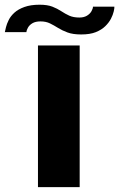

<svg xmlns="http://www.w3.org/2000/svg" viewBox="-69 -774 493 794"><path d="M88 0H260.5V-586H88ZM266.5 -631.5Q303.5 -631.5 327.5 -641.2Q351.5 -651 366.5 -665.8Q381.5 -680.5 389.8 -696.5Q398 -712.5 401.2 -726.2Q404.5 -740 404 -746.5H315.5Q315.5 -739 309.5 -728Q303.5 -717 290.8 -709.2Q278 -701.5 259.5 -701.5Q234.5 -701.5 217.5 -709.2Q200.5 -717 184.2 -727.8Q168 -738.5 147.5 -746.5Q127 -754.5 94.5 -754.5Q58 -754.5 32.2 -745.2Q6.5 -736 -9.2 -721.8Q-25 -707.5 -33 -691.2Q-41 -675 -44.2 -661.8Q-47.5 -648.5 -49 -641H40Q40.5 -648.5 46.5 -659.5Q52.5 -670.5 65.2 -678Q78 -685.5 98.5 -685.5Q121 -685.5 137.8 -677.2Q154.5 -669 171.2 -658.5Q188 -648 210.2 -639.8Q232.5 -631.5 266.5 -631.5Z"/></svg>

Font: Anybody ExtraExpanded SemiBold
Style: Regular
Weight: 600
Width: 8
Version: Version 1.113;gftools[0.9.25]